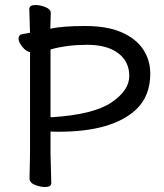

<svg xmlns="http://www.w3.org/2000/svg" viewBox="-20 -731 658 768"><path d="M189 -262.2Q354 -272.9 425.5 -321Q497.1 -369.1 497.1 -427Q497.1 -484.9 452.6 -518.3Q408.2 -551.8 329.1 -551.8Q248 -551.8 182.1 -533.2V-263.2Q182.1 -262.2 189 -262.2ZM161.1 17.1Q141.1 17.1 119.6 8.5Q98.1 0 98.1 -17.1L100.1 -116.2V-522H105Q87.4 -522 70.8 -542Q54.2 -562 54.2 -576.2Q54.2 -591.8 68.4 -594.2L100.1 -600.1L97.2 -694.8Q97.2 -710.9 122.1 -710.9Q141.1 -710.9 162.1 -702.4Q183.1 -693.8 183.1 -679.2L181.2 -616.2Q230 -627 320.3 -627Q409.2 -627 466.8 -601.6Q524.4 -576.2 552.7 -533.2Q581.1 -490.2 581.1 -437Q581.1 -346.2 524.4 -293Q429.2 -204.1 215.3 -204.1Q185.1 -204.1 182.1 -205.1V-115.2L185.1 1Q185.1 17.1 161.1 17.1Z"/></svg>

Font: LXGW WenKai GB Screen
Style: Regular
Weight: 400
Designer: LXGW / Fontworks Inc.
Foundry: LXGW / Fontworks Inc.
Version: Version 1.321;February 19, 2024;FontCreator 14.0.0.2901 64-b